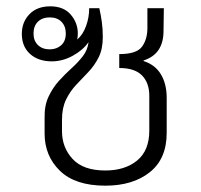

<svg xmlns="http://www.w3.org/2000/svg" viewBox="-20 -578 635 607"><path d="M313 9Q218 9 169.5 -38Q121 -85 121 -156V-204Q120 -244 133.5 -272.5Q147 -301 166.5 -322.5Q186 -344 206.5 -362.5Q227 -381 242 -400.5Q257 -420 260 -445Q243 -420 210.5 -402Q178 -384 144 -384Q101 -384 75 -407.5Q49 -431 49 -471Q49 -508 73 -533Q97 -558 139 -558Q181 -558 203.5 -532Q226 -506 226 -472Q226 -461 224 -453Q242 -468 252 -495.5Q262 -523 262 -552H294Q299 -530 302 -508Q305 -486 305 -461Q305 -423 292 -397Q279 -371 259.5 -350.5Q240 -330 221 -310Q202 -290 189 -263.5Q176 -237 176 -200V-163Q176 -112 209.5 -75.5Q243 -39 313 -39Q375 -39 413.5 -70.5Q452 -102 452 -165V-275Q452 -316 429 -339.5Q406 -363 357 -363V-407Q412 -407 429 -430.5Q446 -454 446 -489V-552H498L497 -483Q498 -407 434 -387V-385Q471 -373 489 -342.5Q507 -312 507 -269V-158Q507 -76 453.5 -33.5Q400 9 313 9ZM137 -422Q159 -422 173.5 -435Q188 -448 188 -472Q188 -495 174.5 -509Q161 -523 137 -523Q114 -523 100 -509.5Q86 -496 86 -472Q86 -449 100 -435.5Q114 -422 137 -422Z"/></svg>

Font: Noto Sans Thai Looped Light
Style: Regular
Weight: 300
Designer: Sasikarn Vongin, Ben Mitchell
Foundry: The Fontpad Ltd
Version: Version 1.001; ttfautohint (v1.8.4.7-5d5b)